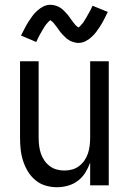

<svg xmlns="http://www.w3.org/2000/svg" viewBox="-20 -777 540 805"><path d="M219 8Q194 8 170.5 1Q147 -6 128 -22Q109 -38 96.5 -59Q84 -80 76.5 -103.5Q69 -127 66.5 -151.5Q64 -176 64 -200V-520H142V-200Q142 -183 144 -166.5Q146 -150 151 -134.5Q156 -119 165.5 -105Q175 -91 188 -81Q201 -71 217 -66.5Q233 -62 250 -62Q267 -62 283 -66.5Q299 -71 312 -81Q325 -91 334.5 -105Q344 -119 349 -134.5Q354 -150 356 -166.5Q358 -183 358 -200V-520H436V0H358V-95Q350 -73 337.5 -53Q325 -33 306.5 -19Q288 -5 265 1.5Q242 8 219 8ZM308 -597Q303 -597 298 -598Q293 -599 288.5 -600.5Q284 -602 279.5 -603.5Q275 -605 270.5 -608Q266 -611 262 -613.5Q258 -616 255 -619.5Q252 -623 248 -626.5Q244 -630 240.5 -634Q237 -638 234 -641.5Q231 -645 228.5 -649Q226 -653 223 -657Q220 -661 216.5 -665.5Q213 -670 210 -674Q207 -678 204 -681.5Q201 -685 196 -688.5Q191 -692 191 -694H193Q193 -693 189.5 -691Q186 -689 183.5 -686Q181 -683 178.5 -680.5Q176 -678 174.5 -676Q173 -674 171.5 -672Q170 -670 168.5 -668Q167 -666 165.5 -663.5Q164 -661 162.5 -658Q161 -655 159 -652.5Q157 -650 155.5 -646.5Q154 -643 152 -640Q150 -637 148 -633.5Q146 -630 144 -626Q142 -622 140 -618Q138 -614 136 -609.5Q134 -605 132 -601L68 -628Q77 -646 85 -661Q93 -676 101 -688.5Q109 -701 117 -711.5Q125 -722 136.5 -732.5Q148 -743 162 -750Q176 -757 192 -757Q197 -757 202 -756Q207 -755 211.5 -754Q216 -753 220.5 -751Q225 -749 229.5 -746.5Q234 -744 238 -741Q242 -738 245 -735Q248 -732 252 -728Q256 -724 259.5 -720Q263 -716 266 -712.5Q269 -709 271.5 -705Q274 -701 277 -697Q280 -693 283.5 -688.5Q287 -684 290 -680Q293 -676 296 -672.5Q299 -669 304 -665.5Q309 -662 309 -661H307L311 -663Q314 -665 316.5 -668Q319 -671 321.5 -674Q324 -677 325.5 -678.5Q327 -680 328.5 -682Q330 -684 331.5 -686.5Q333 -689 334.5 -691.5Q336 -694 337.5 -696.5Q339 -699 341 -702Q343 -705 344.5 -708Q346 -711 348 -714.5Q350 -718 352 -721.5Q354 -725 356 -728.5Q358 -732 360 -736Q362 -740 364 -744.5Q366 -749 368 -753L432 -727Q423 -708 415 -693Q407 -678 399 -665.5Q391 -653 383 -642.5Q375 -632 363.5 -621.5Q352 -611 338 -604Q324 -597 308 -597Z"/></svg>

Font: Iosevka Fixed
Style: Regular
Weight: 400
Monospace: yes
Designer: Belleve Invis
Foundry: Belleve Invis
Version: Version 33.2.4